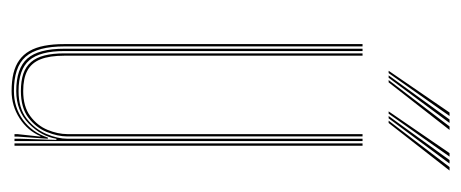

<svg xmlns="http://www.w3.org/2000/svg" viewBox="-252 -538 795 331"><g transform="rotate(90 145.5 -372.5)"><path d="M137 5Q119.8 5 106.4 1.8Q93 -1.5 83.5 -8.4Q74 -15.2 67.9 -25.9Q61.8 -36.5 58.9 -51.5Q56 -66.5 56 -86V-600H60V-86Q60 -62.8 64.4 -46.1Q68.8 -29.5 77.9 -19.1Q87 -8.8 101.8 -3.9Q116.5 1 137 1Q165 1 186.6 -14.6Q208.2 -30.2 217.2 -57.5H219.2L215.5 -6V0H211.2V-4.8L215.5 -44.5H214.5Q205.2 -22.5 183.9 -8.8Q162.5 5 137 5ZM227.2 0V-600H231.2V0ZM137 -11Q119.5 -11 107.1 -15.2Q94.8 -19.5 87 -28.5Q79.2 -37.5 75.6 -51.8Q72 -66 72 -86V-600H76V-86Q76 -60.5 82.2 -44.9Q88.5 -29.2 101.9 -22.1Q115.2 -15 137 -15Q163.8 -15 180.1 -27.1Q196.5 -39.2 203.9 -57Q211.2 -74.8 211.2 -91.2V-600H215.2V-91.2Q215.2 -74.5 207.6 -55.8Q200 -37 182.9 -24Q165.8 -11 137 -11ZM137 -3Q97.8 -3 80.9 -22.2Q64 -41.5 64 -86V-600H68V-86Q68 -43.8 84 -25.4Q100 -7 137 -7Q166.5 -7 184.5 -21Q202.5 -35 210.9 -54.8Q219.2 -74.5 219.2 -91.2V-600H223.2V0H219.2V-10L221.2 -72.2H219.2Q215 -46.2 193 -24.6Q171 -3 137 -3ZM102 -645 174 -750H180L106 -645ZM110 -645 186 -750H192L114 -645ZM118 -645 198 -750H204L122 -645ZM172 -645 244 -750H250L176 -645ZM180 -645 256 -750H262L184 -645ZM188 -645 268 -750H274L192 -645Z"/></g></svg>

Font: Big Shoulders Inline Display SC Thin
Style: Regular
Weight: 100
Designer: Patric King
Foundry: XO Type Co
Version: Version 2.002